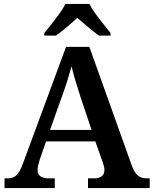

<svg xmlns="http://www.w3.org/2000/svg" viewBox="-20 -951 777 971"><path d="M3 0V-49H17Q45 -49 62 -63.5Q79 -78 96 -124L314 -714H432L646 -115Q660 -77 677.5 -63Q695 -49 721 -49H737V0H425V-49H459Q479 -49 493.5 -59Q508 -69 508 -91Q508 -102 505 -112.5Q502 -123 499 -132L462 -236H213L181 -144Q177 -132 173.5 -117Q170 -102 170 -92Q170 -70 184.5 -59.5Q199 -49 222 -49H257V0ZM233 -294H443L387 -461Q375 -499 362.5 -539.5Q350 -580 342 -616Q333 -583 321 -544.5Q309 -506 295 -468ZM204 -784Q220 -803 240.5 -829Q261 -855 280.5 -882Q300 -909 311 -931H432Q443 -909 462.5 -882Q482 -855 503 -829Q524 -803 539 -784V-771H480Q457 -788 425.5 -814Q394 -840 371 -861Q349 -840 318 -814Q287 -788 263 -771H204Z"/></svg>

Font: Noto Naskh Arabic UI Semi
Style: Bold
Weight: 700
Designer: Monotype Design Team, David Williams, Mohamad Dakak and Nizar Qandah
Foundry: Monotype Imaging Inc.
Version: Version 2.014; ttfautohint (v1.8.4.7-5d5b)